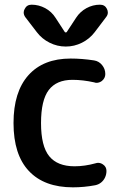

<svg xmlns="http://www.w3.org/2000/svg" viewBox="-20 -803 566 811"><path d="M278.3 -555.7Q326.2 -555.7 377 -547.9Q397.5 -544.9 411.1 -528.3Q424.8 -511.7 424.8 -490.2Q424.8 -472.7 410.2 -460.9Q399.4 -453.1 387.7 -453.1Q382.8 -453.1 377.9 -455.1Q330.1 -465.8 286.1 -465.8Q218.8 -465.8 186 -422.9Q153.3 -379.9 153.3 -283.2Q153.3 -185.5 188 -143.1Q222.7 -100.6 294.9 -100.6Q337.9 -100.6 383.8 -113.3Q389.6 -115.2 394.5 -115.2Q405.3 -115.2 415 -108.4Q429.7 -98.6 429.7 -81.1Q429.7 -66.4 423.8 -53.7Q418 -41 407.2 -32.2Q396.5 -23.4 381.8 -20.5Q335 -11.7 288.1 -11.7Q167 -11.7 102.1 -80.6Q37.1 -149.4 37.1 -283.2Q37.1 -415 100.1 -485.4Q163.1 -555.7 278.3 -555.7ZM252.9 -668.9Q253.9 -666 257.8 -666Q261.7 -666 262.7 -668.9L301.8 -728.5Q318.4 -753.9 345.2 -768.6Q372.1 -783.2 402.3 -783.2Q422.9 -783.2 431.6 -765.6Q435.5 -757.8 435.5 -750Q435.5 -740.2 428.7 -731.4L379.9 -667Q358.4 -638.7 326.2 -622.6Q293.9 -606.4 257.8 -606.4Q221.7 -606.4 189.5 -622.6Q157.2 -638.7 135.7 -667L86.9 -730.5Q80.1 -740.2 80.1 -750Q80.1 -757.8 84 -764.6Q92.8 -783.2 113.3 -783.2Q143.6 -783.2 170.9 -768.6Q198.2 -753.9 214.8 -727.5Z"/></svg>

Font: Gen Jyuu GothicX Medium
Style: Regular
Weight: 500
Designer: Ryoko NISHIZUKA (kana &amp; ideographs); Paul D. Hunt (Latin, Greek &amp; Cyrillic); Wenlong ZHANG (bopomofo); Sandoll C
Version: Version 1.058.20140828